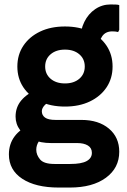

<svg xmlns="http://www.w3.org/2000/svg" viewBox="-20 -643 571 863"><path d="M244 200Q140 200 80 160.5Q20 121 20 51Q20 4 46 -30.5Q72 -65 121 -84L186 -33Q166 -25 154.5 -7.5Q143 10 143 30Q143 53 160 73.5Q177 94 225 94H296Q346 94 369.5 81Q393 68 393 44Q393 22 375 11Q357 0 327 0H209Q163 0 127 -15.5Q91 -31 70.5 -58Q50 -85 50 -119Q50 -161 75.5 -191.5Q101 -222 147 -241L219 -186Q196 -186 182 -171.5Q168 -157 168 -143Q168 -125 182.5 -114.5Q197 -104 230 -104H346Q423 -104 469.5 -65Q516 -26 516 39Q516 112 456 156Q396 200 294 200ZM272 -164Q208 -164 160 -187Q112 -210 85 -250.5Q58 -291 58 -344Q58 -397 85 -437.5Q112 -478 160 -501Q208 -524 272 -524Q336 -524 384 -501Q432 -478 459 -437.5Q486 -397 486 -344Q486 -291 459 -250.5Q432 -210 384 -187Q336 -164 272 -164ZM272 -268Q312 -268 336.5 -289Q361 -310 361 -344Q361 -378 336.5 -399Q312 -420 272 -420Q232 -420 207.5 -399Q183 -378 183 -344Q183 -310 207.5 -289Q232 -268 272 -268ZM425 -427 341 -462Q341 -508 359 -544.5Q377 -581 408 -602Q439 -623 477 -623Q491 -623 501.5 -622.5Q512 -622 516 -620V-509L511 -499Q501 -502 485 -502Q455 -502 440 -481Q425 -460 425 -427Z"/></svg>

Font: Fustat ExtraBold
Style: Regular
Weight: 800
Designer: Mohamed Gaber, Khaled Hosny, Laura Garcia Mut
Foundry: Kief Type Foundry, Alif Type Foundry, Hard Type Foundry
Version: Version 1.007